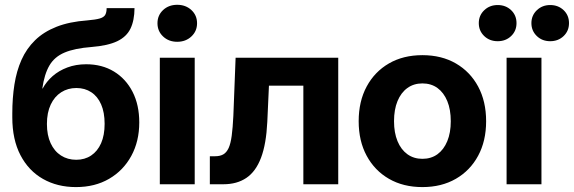

<svg xmlns="http://www.w3.org/2000/svg" viewBox="-20 -761 2370 793"><path d="M293.9 11.7Q216.8 11.7 157.5 -22Q98.1 -55.7 64.5 -120.1Q30.8 -184.6 30.8 -276.4V-292.5Q30.8 -356.4 39.6 -412.1Q48.3 -467.8 68.8 -513.9Q89.4 -560.1 124.8 -594.7Q160.2 -629.4 213.4 -650.4Q266.6 -671.4 340.8 -676.8Q375 -679.7 391.8 -684.6Q408.7 -689.5 414.6 -699.7Q420.4 -710 420.4 -727.5H535.6Q535.2 -676.3 518.8 -642.6Q502.4 -608.9 463.9 -590.6Q425.3 -572.3 357.9 -566.9Q288.1 -561.5 246.6 -543.9Q205.1 -526.4 184.1 -490.5Q163.1 -454.6 154.8 -395.5H156.2Q171.9 -424.3 197.5 -446.8Q223.1 -469.2 258.3 -482.4Q293.5 -495.6 335.9 -495.6Q401.4 -495.6 450.7 -465.6Q500 -435.5 527.6 -381.6Q555.2 -327.6 555.2 -255.4Q555.2 -177.2 522.2 -116.9Q489.3 -56.6 430.7 -22.5Q372.1 11.7 293.9 11.7ZM294.9 -101.1Q330.1 -101.1 356.4 -118.7Q382.8 -136.2 397.5 -169.4Q412.1 -202.6 412.1 -249.5Q412.1 -296.9 397.7 -329.8Q383.3 -362.8 356.9 -380.1Q330.6 -397.5 295.4 -397.5Q260.3 -397.5 232.7 -379.9Q205.1 -362.3 189.5 -329.1Q173.8 -295.9 173.8 -249Q173.8 -202.6 189.2 -169.4Q204.6 -136.2 231.9 -118.7Q259.3 -101.1 294.9 -101.1Z M640.1 0V-522.5H784.2V0ZM711.9 -588.4Q676.8 -588.4 653.6 -610.4Q630.4 -632.3 630.4 -665Q630.4 -697.8 653.6 -719.5Q676.8 -741.2 711.9 -741.2Q747.1 -741.2 770.5 -719.5Q793.9 -697.8 793.9 -665Q793.9 -632.3 770.5 -610.4Q747.1 -588.4 711.9 -588.4Z M846.7 0V-115.7H868.7Q888.7 -115.7 902.1 -123.3Q915.5 -130.9 924.1 -149.2Q932.6 -167.5 937 -200.2Q941.4 -232.9 943.8 -282.7L953.1 -522.5H1377V0H1232.9V-407.2H1090.8L1084 -257.8Q1079.6 -166 1058.1 -109.4Q1036.6 -52.7 997.8 -26.4Q959 0 902.8 0Z M1724.6 11.7Q1645.5 11.7 1586.4 -22.5Q1527.3 -56.6 1494.4 -117.7Q1461.4 -178.7 1461.4 -260.3Q1461.4 -342.3 1494.4 -403.6Q1527.3 -464.8 1586.4 -499Q1645.5 -533.2 1724.6 -533.2Q1803.7 -533.2 1862.8 -499Q1921.9 -464.8 1954.8 -403.6Q1987.8 -342.3 1987.8 -260.3Q1987.8 -178.7 1954.8 -117.7Q1921.9 -56.6 1862.8 -22.5Q1803.7 11.7 1724.6 11.7ZM1724.6 -105Q1760.7 -105 1786.9 -124Q1813 -143.1 1827.4 -178Q1841.8 -212.9 1841.8 -260.3Q1841.8 -308.6 1827.4 -343.5Q1813 -378.4 1786.9 -397.5Q1760.7 -416.5 1724.6 -416.5Q1689 -416.5 1662.6 -397.5Q1636.2 -378.4 1621.8 -343.5Q1607.4 -308.6 1607.4 -260.3Q1607.4 -212.9 1621.8 -178Q1636.2 -143.1 1662.6 -124Q1689 -105 1724.6 -105Z M2072.3 0V-522.5H2216.3V0ZM2252.4 -590.8Q2219.2 -590.8 2197 -612.3Q2174.8 -633.8 2174.8 -665.5Q2174.8 -697.3 2197.3 -718.8Q2219.7 -740.2 2252.4 -740.2Q2285.6 -740.2 2307.9 -719Q2330.1 -697.8 2330.1 -665.5Q2330.1 -633.3 2307.9 -612.1Q2285.6 -590.8 2252.4 -590.8ZM2035.6 -590.8Q2002 -590.8 1979.7 -612.3Q1957.5 -633.8 1957.5 -665.5Q1957.5 -697.3 1980 -718.8Q2002.4 -740.2 2035.6 -740.2Q2068.8 -740.2 2091.1 -719Q2113.3 -697.8 2113.3 -665.5Q2113.3 -633.3 2091.1 -612.1Q2068.8 -590.8 2035.6 -590.8Z"/></svg>

Font: Inter 28pt
Style: Bold
Weight: 700
Designer: Rasmus Andersson
Foundry: rsms
Version: Version 4.001;git-66647c0bb